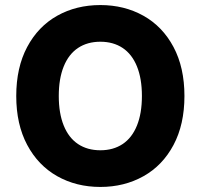

<svg xmlns="http://www.w3.org/2000/svg" viewBox="-20 -737 802 767"><path d="M380.9 9.8Q284.7 9.8 208.5 -33.2Q132.3 -76.2 88.6 -158.2Q44.9 -240.2 44.9 -353.5Q44.9 -467.3 88.6 -549.3Q132.3 -631.3 208.5 -674.1Q284.7 -716.8 380.9 -716.8Q476.6 -716.8 553 -674.1Q629.4 -631.3 673.1 -549.3Q716.8 -467.3 716.8 -353.5Q716.8 -239.7 673.1 -157.7Q629.4 -75.7 553 -33Q476.6 9.8 380.9 9.8ZM380.9 -570.3Q329.1 -570.3 291.7 -545.4Q254.4 -520.5 234.6 -471.7Q214.8 -422.9 214.8 -353.5Q214.8 -284.2 234.6 -235.4Q254.4 -186.5 291.7 -161.6Q329.1 -136.7 380.9 -136.7Q432.6 -136.7 470 -161.6Q507.3 -186.5 527.1 -235.4Q546.9 -284.2 546.9 -353.5Q546.9 -422.9 527.1 -471.7Q507.3 -520.5 470 -545.4Q432.6 -570.3 380.9 -570.3Z"/></svg>

Font: Pretendard GOV ExtraBold
Style: Regular
Weight: 800
Designer: Base glyphs from Inter by Rasmus Andersson; Hangeul glyphs from Noto Sans CJK(Source Han Sans) by Jang Soo-young and Kan
Foundry: Kil Hyung-jin
Version: Version 1.309